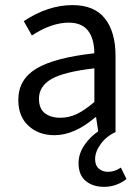

<svg xmlns="http://www.w3.org/2000/svg" viewBox="-20 -518 544 753"><path d="M388.2 214.8Q343.8 214.8 315.9 191.4Q288.1 168 288.1 122.1Q288.1 85 310.8 51.5Q333.5 18.1 365.2 -2.9L356.9 -58.1H354Q271.5 12.2 193.8 12.2Q131.3 12.2 91.6 -24.7Q51.8 -61.5 51.8 -126Q51.8 -206.1 122.3 -248.8Q192.9 -291.5 350.1 -309.1Q348.1 -429.2 250 -429.2Q182.1 -429.2 105 -378.9L73.2 -435.1Q168.5 -498 264.2 -498Q350.1 -498 391.6 -445.3Q433.1 -392.6 433.1 -298.8V0Q397.5 16.1 375.2 46.6Q353 77.1 353 106Q353 130.9 367.7 143.3Q382.3 155.8 403.8 155.8Q430.2 155.8 454.1 139.2L476.1 184.1Q436.5 214.8 388.2 214.8ZM216.8 -56.2Q251 -56.2 282.2 -71.3Q313.5 -86.4 350.1 -118.2V-250Q230.5 -236.3 181.6 -208Q132.8 -179.7 132.8 -130.9Q132.8 -92.3 155.8 -74.2Q178.7 -56.2 216.8 -56.2Z"/></svg>

Font: Source Sans Pro
Style: Regular
Weight: 400
Designer: Paul D. Hunt
Foundry: Adobe Systems Incorporated
Version: Version 3.006;hotconv 1.0.111;makeotfexe 2.5.65597